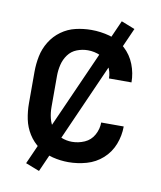

<svg xmlns="http://www.w3.org/2000/svg" viewBox="-77 -656 653 781"><g transform="rotate(10 250.0 -265.0)"><path d="M137 64 419 -572 363 -594 80 42ZM248 8Q286 8 323 -2.5Q360 -13 388.5 -38.5Q417 -64 431 -100Q445 -136 445 -174H352Q352 -147 338.5 -122.5Q325 -98 300 -87Q275 -76 248 -76Q225 -76 203 -85Q181 -94 167 -113Q153 -132 147.5 -154.5Q142 -177 142 -200V-330Q142 -353 147.5 -376Q153 -399 167 -418Q181 -437 203 -445.5Q225 -454 248 -454Q275 -454 300 -443Q325 -432 338.5 -407.5Q352 -383 352 -356H445Q445 -394 431 -430Q417 -466 388.5 -492Q360 -518 323 -528Q286 -538 248 -538Q215 -538 183 -530.5Q151 -523 124 -503.5Q97 -484 79.5 -455.5Q62 -427 55.5 -395Q49 -363 49 -330V-200Q49 -167 55.5 -135Q62 -103 79.5 -75Q97 -47 124 -27.5Q151 -8 183 0Q215 8 248 8Z"/></g></svg>

Font: Iosevka SS08 Medium
Style: Regular
Weight: 500
Monospace: yes
Designer: Belleve Invis
Foundry: Belleve Invis
Version: Version 3.4.3; ttfautohint (v1.8.3)